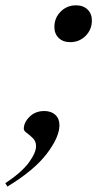

<svg xmlns="http://www.w3.org/2000/svg" viewBox="-81 -541 372 722"><path d="M205 -521Q232 -521 248.2 -505.2Q264.5 -489.5 264.5 -464Q264.5 -430 241 -406.2Q217.5 -382.5 183 -382.5Q156 -382.5 139.8 -398.2Q123.5 -414 123.5 -439.5Q123.5 -473.5 147 -497.2Q170.5 -521 205 -521ZM-61 148Q0.5 107 27.5 70.2Q54.5 33.5 54.5 8.5Q54.5 -9.5 43 -21Q31.5 -32.5 20 -40.8Q8.5 -49 8.5 -56.5Q8.5 -80.5 30.2 -102Q52 -123.5 85.5 -123.5Q111.5 -123.5 127 -109.2Q142.5 -95 142.5 -70Q142.5 -25.5 95 37Q47.5 99.5 -53 160.5Z"/></svg>

Font: Newsreader 72pt
Style: Italic
Weight: 400
Italic angle: -17°
Designer: Hugues Gentile
Foundry: Production Type
Version: Version 1.003; ttfautohint (v1.8.3)